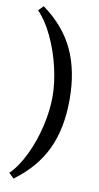

<svg xmlns="http://www.w3.org/2000/svg" viewBox="-98 -770 500 974"><g transform="rotate(10 152.0 -283.0)"><path d="M45.9 161.1 20 135.7Q63 93.8 97.2 22.7Q131.3 -48.3 150.1 -129.4Q168.9 -210.4 168.9 -282.2Q168.9 -353.5 149.7 -434.8Q130.4 -516.1 96.4 -587.4Q62.5 -658.7 20.5 -701.2L45.4 -726.6Q155.3 -647 206.1 -538.8Q256.8 -430.7 256.8 -282.2Q256.8 -134.3 206.3 -26.9Q155.8 80.6 45.9 161.1Z"/></g></svg>

Font: Vesper Libre
Style: Regular
Weight: 400
Designer: Robert Keller & Kimya Gandhi
Foundry: Mota Italic
Version: Version 1.058